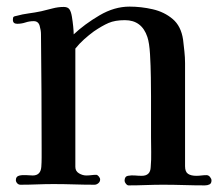

<svg xmlns="http://www.w3.org/2000/svg" viewBox="-20 -560 672 581"><path d="M620 -14Q620 -5 614 -2Q608 1 600 1Q569 1 537 0Q505 -1 473 -1Q448 -1 421.5 0Q395 1 369 1Q365 1 361 -4Q357 -9 357 -13Q357 -26 367 -28Q378 -30 388.5 -29Q399 -28 409 -28Q435 -28 436 -54Q438 -77 437.5 -100Q437 -123 437 -145V-269Q437 -290 436.5 -325.5Q436 -361 434 -395.5Q432 -430 426 -448Q409 -499 358 -499Q328 -499 308.5 -490.5Q289 -482 264 -465Q249 -454 234.5 -441Q220 -428 208 -413Q208 -323 208 -233.5Q208 -144 208 -55Q208 -42 219 -35.5Q230 -29 241 -29Q249 -29 256.5 -30Q264 -31 271 -31Q275 -31 279 -26Q283 -21 283 -17Q283 -10 277.5 -5.5Q272 -1 266 -1Q235 -1 204 -2Q173 -3 142 -3Q117 -3 92 -2Q67 -1 42 -1Q36 -1 32 -5.5Q28 -10 28 -15Q28 -26 38 -28.5Q48 -31 60 -30Q72 -29 79 -29Q103 -29 105 -55Q106 -69 106 -83Q106 -97 106 -110Q106 -196 105.5 -283Q105 -370 104 -457Q104 -468 100 -482Q96 -496 82 -496Q69 -496 57 -492Q45 -488 32 -488Q19 -488 19 -500Q19 -507 21 -509Q23 -511 30 -512Q48 -517 67 -519.5Q86 -522 105 -526Q122 -530 139 -534.5Q156 -539 173 -539Q185 -539 190 -532Q195 -525 197.5 -510Q200 -495 201.5 -480Q203 -465 203 -456Q236 -487 281 -513.5Q326 -540 372 -540Q407 -540 442 -532Q477 -524 502.5 -502.5Q528 -481 534 -440Q536 -423 538 -404.5Q540 -386 540 -369Q540 -291 540 -213Q540 -135 540 -57Q540 -40 549 -34Q558 -28 574 -28Q582 -28 589.5 -29Q597 -30 605 -30Q611 -30 615.5 -24.5Q620 -19 620 -14Z"/></svg>

Font: Kaisei HarunoUmi Medium
Style: Regular
Weight: 500
Designer: Font-Kai, 金井和夫
Foundry: KAZUO KANAI
Version: Version 5.003